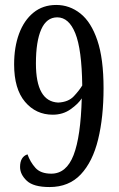

<svg xmlns="http://www.w3.org/2000/svg" viewBox="-20 -744 482 775"><path d="M180 11Q115 11 88 -14.5Q61 -40 61 -70Q61 -111 91 -121Q102 -90 123 -66.5Q144 -43 187 -43Q248 -43 277 -118Q306 -193 310 -347Q296 -325 265 -303Q234 -281 193 -281Q125 -281 81 -333Q37 -385 37 -484Q37 -554 57 -608Q77 -662 115 -693Q153 -724 207 -724Q261 -724 304.5 -689.5Q348 -655 373 -581Q398 -507 398 -388Q398 -271 376 -181Q354 -91 306 -40Q258 11 180 11ZM215 -330Q256 -332 278 -355.5Q300 -379 312 -399Q310 -545 284 -609.5Q258 -674 211 -674Q168 -674 146.5 -625.5Q125 -577 125 -488Q125 -334 215 -330Z"/></svg>

Font: Noto Serif Ethiopic ExtraCondensed
Style: Regular
Weight: 400
Width: 2
Designer: Monotype Design Team
Foundry: Monotype Imaging Inc.
Version: Version 2.102; ttfautohint (v1.8.4.7-5d5b)